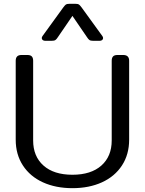

<svg xmlns="http://www.w3.org/2000/svg" viewBox="-20 -967 756 1002"><path d="M198 -768Q198 -774 202 -779L310 -928Q319 -940 324 -943.5Q329 -947 341 -947H375Q387 -947 392 -943.5Q397 -940 406 -928L514 -779Q518 -774 518 -768Q518 -762 513 -758Q508 -754 500 -754H467Q453 -754 447 -758Q441 -762 434 -773L358 -884L282 -773Q275 -762 269 -758Q263 -754 249 -754H216Q208 -754 203 -758Q198 -762 198 -768ZM62 -238V-650Q62 -680 92 -680H123Q139 -680 146 -672.5Q153 -665 153 -650V-234Q153 -151 207 -103Q261 -55 358 -55Q455 -55 509 -103Q563 -151 563 -234V-650Q563 -665 570 -672.5Q577 -680 593 -680H623Q654 -680 654 -650V-238Q654 -161 616.5 -103.5Q579 -46 512 -15.5Q445 15 358 15Q271 15 204 -15.5Q137 -46 99.5 -103.5Q62 -161 62 -238Z"/></svg>

Font: Mitr Light
Style: Regular
Weight: 300
Designer: Thanarat Vachiruckul
Foundry: Cadson Demak
Version: Version 1.003